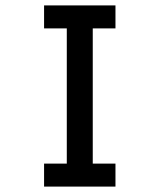

<svg xmlns="http://www.w3.org/2000/svg" viewBox="-20 -690 590 710"><path d="M143 0V-85H227V-585H143V-670H407V-585H323V-85H407V0Z"/></svg>

Font: Lode Dark
Style: Bold
Weight: 700
Monospace: yes
Designer: Belleve Invis
Foundry: Belleve Invis
Version: Version 29.2.0; ttfautohint (v1.8.3)